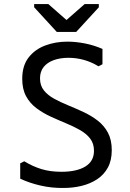

<svg xmlns="http://www.w3.org/2000/svg" viewBox="-20 -918 643 950"><path d="M295 12Q236 13 180 0Q124 -13 80 -34V-110L100 -120Q141 -95 184.5 -81.5Q228 -68 284 -68Q359 -68 402 -94Q445 -120 445 -172Q445 -208 426 -232.5Q407 -257 375 -275Q343 -293 305.5 -308.5Q268 -324 230 -341.5Q192 -359 160 -383Q128 -407 109 -442Q90 -477 90 -528Q90 -593 121.5 -633.5Q153 -674 204 -693Q255 -712 313 -712Q353 -712 398 -703.5Q443 -695 487 -676V-600L467 -590Q433 -611 395.5 -621.5Q358 -632 319 -632Q278 -632 246 -620.5Q214 -609 196 -586.5Q178 -564 178 -530Q178 -495 197 -471Q216 -447 248 -429.5Q280 -412 318 -396.5Q356 -381 393.5 -363.5Q431 -346 463 -321.5Q495 -297 514 -261.5Q533 -226 533 -175Q533 -124 513.5 -88.5Q494 -53 460.5 -31Q427 -9 384.5 1.5Q342 12 295 12ZM261 -760 149 -882V-898H219L309 -819L399 -898H469V-882L357 -760Z"/></svg>

Font: AR One Sans
Style: Regular
Weight: 400
Designer: Niteesh Yadav
Foundry: Niteesh Yadav
Version: Version 1.001;gftools[0.9.33]